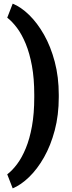

<svg xmlns="http://www.w3.org/2000/svg" viewBox="-20 -807 392 1048"><path d="M300.8 -289.1V-276.9Q300.8 -178.7 278.8 -95.7Q256.8 -12.7 220.2 51.8Q183.6 116.2 138.9 159.4Q94.2 202.6 49.3 221.2L19.5 144.5Q46.9 124 73.2 88.9Q99.6 53.7 120.8 2.2Q142.1 -49.3 154.5 -118.2Q167 -187 167 -275.9V-290Q167 -378.9 154.3 -447.8Q141.6 -516.6 120.4 -568.1Q99.1 -619.6 72.8 -654.8Q46.4 -689.9 19.5 -710.4L49.3 -787.1Q94.2 -769 138.9 -725.6Q183.6 -682.1 220.2 -617.7Q256.8 -553.2 278.8 -470Q300.8 -386.7 300.8 -289.1Z"/></svg>

Font: Roboto ExtraBold
Style: Regular
Weight: 800
Designer: Christian Robertson
Foundry: Google
Version: Version 3.009; 2024